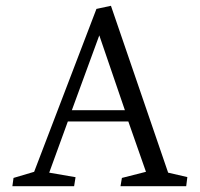

<svg xmlns="http://www.w3.org/2000/svg" viewBox="-20 -639 687 659"><path d="M234.4 0 239.3 -30.8 148.9 -46.4 212.9 -222.2H420.4L481 -49.3L398.4 -28.3L393.6 0H619.1L623 -31.2L557.1 -46.4L360.8 -619.1L311 -608.4L97.2 -49.3L26.4 -28.3L22.5 0ZM320.8 -517.6 408.7 -260.7H226.6Z"/></svg>

Font: Neuton Light
Style: Regular
Weight: 300
Designer: Brian M Zick
Foundry: Brian M Zick
Version: Version 1.560